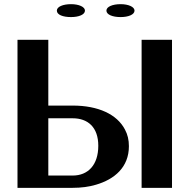

<svg xmlns="http://www.w3.org/2000/svg" viewBox="-20 -902 911 922"><path d="M64 0H329C370 0 408 -5 441 -15C530 -41 599 -99 599 -200C599 -230 593 -256 580 -280C542 -353 452 -395 329 -395H212V-711H64ZM212 -59V-334H329C401 -334 452 -292 452 -202C452 -110 403 -59 329 -59ZM253 -851C253 -831 282 -820 321 -820C359 -820 388 -832 388 -851C388 -869 359 -882 321 -882C283 -882 253 -870 253 -851ZM491 -851C491 -832 520 -820 559 -820C597 -820 626 -832 626 -851C626 -869 597 -882 559 -882C521 -882 491 -870 491 -851ZM660 0H806V-711H660Z"/></svg>

Font: Aerodynamic
Style: Regular
Weight: 500
Designer: Google
Version: Version 2.000980; 2014